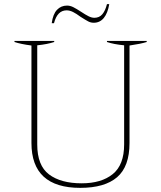

<svg xmlns="http://www.w3.org/2000/svg" viewBox="-20 -898 779 928"><path d="M304 -871Q319 -871 334 -863.5Q349 -856 372 -841Q393 -827 408 -819.5Q423 -812 436 -812Q460 -812 474.5 -829Q489 -846 497 -878H508Q501 -835 482 -811.5Q463 -788 433 -788Q419 -788 406.5 -794.5Q394 -801 369 -817Q349 -832 333 -840Q317 -848 302 -848Q257 -848 241 -786H230Q236 -830 255.5 -850.5Q275 -871 304 -871ZM132 -207V-678Q79 -685 50 -695V-700H242V-695Q209 -684 160 -679V-200Q160 -98 217 -55Q274 -12 375 -12Q470 -12 525 -56.5Q580 -101 580 -200V-679Q529 -684 497 -695V-700H689V-695Q661 -686 606 -678V-207Q606 -93 546 -41.5Q486 10 368 10Q132 10 132 -207Z"/></svg>

Font: Trirong Thin
Style: Regular
Weight: 250
Designer: Katatrad Team
Foundry: CadsonDemak
Version: Version 1.001